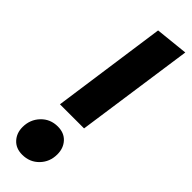

<svg xmlns="http://www.w3.org/2000/svg" viewBox="-264 -767 794 794"><g transform="rotate(45 133.5 -370.0)"><path d="M267 -758 193 -240H52L123 -743ZM9 -64Q9 -108 38 -138.5Q67 -169 111 -169Q148 -169 169.5 -145.5Q191 -122 191 -86Q191 -42 162 -12Q133 18 89 18Q52 18 30.5 -5.5Q9 -29 9 -64Z"/></g></svg>

Font: Fira Sans Extra Condensed ExtraBold
Style: Italic
Weight: 800
Width: 3
Italic angle: -8°
Designer: Carrois Corporate & Edenspiekermann AG
Foundry: Carrois Corporate GbR & Edenspiekermann AG
Version: Version 4.203